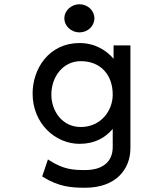

<svg xmlns="http://www.w3.org/2000/svg" viewBox="-20 -684 764 901"><path d="M353 -532C391 -532 423 -561 423 -598C423 -635 391 -664 353 -664C315 -664 282 -635 282 -598C282 -561 315 -532 353 -532ZM221 -240C221 -323 275 -397 359 -397C454 -397 509 -331 509 -240C509 -164 453 -88 359 -88C271 -88 221 -164 221 -240ZM133 -245C133 -103 241 -9 353 -9C425 -9 474 -38 509 -79V6C509 75 462 114 380 114C325 114 279 112 211 68L205 64L178 144L181 146C257 193 315 197 380 197C525 197 592 109 592 12V-471H513V-408C479 -448 426 -482 353 -482C211 -482 133 -363 133 -245Z"/></svg>

Font: Charger Monospace
Style: Regular
Weight: 400
Designer: Jasper
Foundry: Cannot Into Space Fonts
Version: Version 0.980